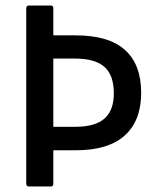

<svg xmlns="http://www.w3.org/2000/svg" viewBox="-20 -675 567 695"><path d="M85 0Q75 0 75 -10V-645Q75 -655 85 -655H164Q173 -655 173 -645V-547H254Q373 -547 432 -494.5Q491 -442 491 -339Q491 -238 431.5 -184.5Q372 -131 254 -131H173V-10Q173 0 164 0ZM173 -216H252Q325 -216 358.5 -246Q392 -276 392 -337Q392 -403 358 -433Q324 -463 251 -463H173Z"/></svg>

Font: Sofia Sans Semi Condensed SemiBold
Style: Regular
Weight: 600
Designer: Botio Nikoltchev, Ani Petrova
Foundry: lettersoup
Version: Version 4.100